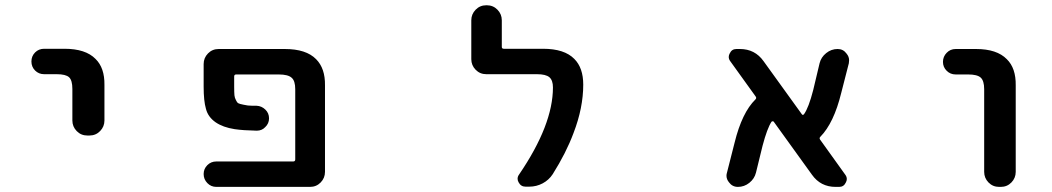

<svg xmlns="http://www.w3.org/2000/svg" viewBox="-20 -736 4040 737"><path d="M315.4 -215.8Q291 -215.8 274.4 -232.9Q257.8 -250 257.8 -273.4V-394.5Q257.8 -427.7 245.1 -439.5Q232.4 -451.2 197.3 -451.2H149.4Q128.9 -451.2 114.7 -465.3Q100.6 -479.5 100.6 -500Q100.6 -520.5 114.7 -534.7Q128.9 -548.8 149.4 -548.8H227.5Q308.6 -548.8 346.7 -509.8Q381.8 -475.6 380.9 -410.2V-273.4Q380.9 -250 364.3 -232.9Q347.7 -215.8 323.2 -215.8Z M810.5 -18.6Q790 -18.6 775.9 -33.2Q761.7 -47.9 761.7 -67.9Q761.7 -87.9 775.9 -102.1Q790 -116.2 810.5 -116.2H1105.5Q1113.3 -116.2 1113.3 -124V-393.6Q1113.3 -425.8 1099.6 -437.5Q1085.9 -450.2 1049.8 -450.2H886.7Q878.9 -450.2 878.9 -442.4V-403.3Q878.9 -380.9 879.9 -370.1Q880.9 -360.4 885.7 -351.6Q889.6 -342.8 894.5 -339.8Q899.4 -336.9 915 -334Q930.7 -330.1 948.2 -330.1Q955.1 -330.1 964.8 -330.1Q984.4 -329.1 998.5 -315.4Q1012.7 -301.8 1012.7 -281.7Q1012.7 -261.7 998 -248Q985.4 -234.4 965.8 -234.4Q965.8 -234.4 964.8 -234.4Q913.1 -235.4 880.9 -240.2Q835.9 -247.1 807.6 -266.6Q778.3 -287.1 770.5 -318.4Q761.7 -348.6 761.7 -403.3V-490.2Q761.7 -513.7 778.3 -530.8Q794.9 -547.9 819.3 -547.9H1073.2Q1155.3 -547.9 1193.4 -508.8Q1228.5 -473.6 1227.5 -408.2V-76.2Q1227.5 -52.7 1210.9 -35.6Q1194.3 -18.6 1169.9 -18.6Z M1997.1 -19.5Q1979.5 -19.5 1970.7 -36.1Q1966.8 -43 1966.8 -49.8Q1966.8 -58.6 1972.7 -66.4Q2102.5 -256.8 2102.5 -400.4Q2102.5 -427.7 2088.9 -439.5Q2075.2 -451.2 2041 -451.2H1846.7Q1822.3 -451.2 1805.7 -468.3Q1789.1 -485.4 1789.1 -508.8V-658.2Q1789.1 -681.6 1805.7 -698.7Q1822.3 -715.8 1846.7 -715.8H1848.6Q1873 -715.8 1889.6 -698.7Q1906.2 -681.6 1906.2 -658.2V-555.7Q1906.2 -548.8 1914.1 -548.8H2064.5Q2146.5 -548.8 2184.6 -509.8Q2218.8 -475.6 2218.8 -411.1Q2218.8 -322.3 2181.6 -225.6Q2153.3 -149.4 2101.6 -67.4Q2086.9 -44.9 2063 -32.2Q2039.1 -19.5 2011.7 -19.5Z M3187.5 -18.6Q3129.9 -18.6 3096.7 -65.4L2950.2 -268.6Q2949.2 -270.5 2946.3 -270.5Q2943.4 -270.5 2941.4 -268.6Q2924.8 -243.2 2907.2 -176.8L2881.8 -73.2Q2876 -49.8 2856.4 -34.2Q2836.9 -18.6 2812.5 -18.6Q2791 -18.6 2778.3 -36.1Q2768.6 -47.9 2768.6 -61.5Q2768.6 -67.4 2770.5 -73.2L2799.8 -188.5Q2828.1 -303.7 2879.9 -354.5Q2884.8 -359.4 2880.9 -365.2L2783.2 -501Q2777.3 -508.8 2777.3 -517.6Q2777.3 -524.4 2781.2 -531.2Q2789.1 -547.9 2806.6 -547.9H2820.3Q2877.9 -547.9 2911.1 -501L3057.6 -297.9Q3061.5 -292 3066.4 -297.9Q3084 -322.3 3101.6 -390.6L3126 -493.2Q3131.8 -516.6 3151.4 -532.2Q3170.9 -547.9 3195.3 -547.9Q3216.8 -547.9 3229.5 -530.3Q3239.3 -518.6 3239.3 -504.9Q3239.3 -499 3238.3 -493.2L3209 -378.9Q3180.7 -263.7 3128.9 -210.9Q3124 -206.1 3127.9 -200.2L3224.6 -65.4Q3230.5 -57.6 3230.5 -48.8Q3230.5 -42 3226.6 -35.2Q3218.8 -18.6 3201.2 -18.6Z M3815.4 -18.6Q3791 -18.6 3774.4 -35.6Q3757.8 -52.7 3757.8 -76.2V-393.6Q3757.8 -425.8 3744.6 -438Q3731.4 -450.2 3696.3 -450.2H3648.4Q3627.9 -450.2 3613.8 -464.4Q3599.6 -478.5 3599.6 -498.5Q3599.6 -518.6 3613.8 -533.2Q3627.9 -547.9 3648.4 -547.9H3726.6Q3806.6 -547.9 3844.7 -508.8Q3879.9 -474.6 3878.9 -408.2V-76.2Q3878.9 -52.7 3862.3 -35.6Q3845.7 -18.6 3821.3 -18.6Z"/></svg>

Font: Rounded Mgen+ 2m medium
Style: Regular
Weight: 500
Designer: [Source Han Sans]
Ryoko NISHIZUKA  (kana & ideographs); Paul D. Hunt (Latin, Greek & Cyrillic); Wenlong ZHANG  (bopomofo
Version: Version 1.059.20150602